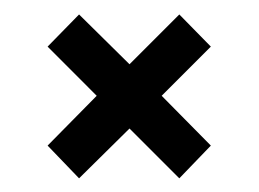

<svg xmlns="http://www.w3.org/2000/svg" viewBox="-20 -314 365 271"><path d="M116.5 -178.8 47.2 -108.5 91.6 -62.3 162.8 -132.6 233.1 -62.3 277.6 -108.5 208.2 -178.8 277.6 -248.2 233.1 -293.6 162.8 -223.3 91.6 -293.6 47.2 -248.2Z"/></svg>

Font: Gidugu
Style: Regular
Weight: 400
Designer: Purushoth Kumar Guthula
Foundry: Silicon Andhra, USA.
Version: Version 1.0.5; ttfautohint (v1.2.25-373a) -l 7 -r 28 -G 50 -